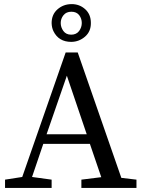

<svg xmlns="http://www.w3.org/2000/svg" viewBox="-20 -928 704 948"><path d="M653.8 0H381.8V-41L480 -53.2L423.8 -217.8H193.8L138.2 -54.2L234.9 -41V0H4.9V-41L89.8 -54.2L304.2 -668.9H363.8L579.1 -49.8L653.8 -41ZM408.2 -265.1 310.1 -554.2 210 -265.1ZM370.6 -774.9Q383.8 -793 383.8 -814.5Q383.8 -835.9 371.1 -853Q357.9 -870.1 332.5 -870.1Q307.1 -870.1 293.5 -853Q279.8 -835.9 279.8 -814.5Q279.8 -793 293 -774.9Q306.2 -756.8 331.5 -756.8Q356.9 -756.8 370.6 -774.9ZM332 -721.2Q269.5 -721.2 243.7 -774.4Q235.4 -792 234.9 -814Q234.9 -856.4 263.7 -881.8Q292.5 -907.2 332.5 -907.7Q372.1 -908.2 400.4 -882.8Q428.7 -857.4 428.7 -814.9Q429.2 -772.5 399.9 -747.1Q370.6 -721.7 332 -721.2Z"/></svg>

Font: SourceSerifPro-Regular
Style: Regular
Weight: 400
Designer: Frank Grießhammer
Foundry: Adobe Systems Incorporated
Version: Version 1.014;PS Version 1.0;hotconv 1.0.73;makeotf.lib2.5.5